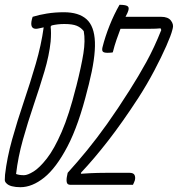

<svg xmlns="http://www.w3.org/2000/svg" viewBox="-26 -770 741 800"><path d="M528 0H267Q254 0 252 -11.5Q250 -23 254 -40L256 -50Q296 -94 336.5 -143.5Q377 -193 420.5 -254Q464 -315 514 -394Q551 -452 584 -512Q617 -572 646 -645L643 -652Q628 -650 595 -650H476Q468 -629 459.5 -604.5Q451 -580 444 -552Q442 -551 434 -550.5Q426 -550 422 -550Q407 -550 402.5 -555Q398 -560 401 -573Q412 -617 430.5 -663.5Q449 -710 472 -750Q494 -750 503.5 -745.5Q513 -741 509 -727Q508 -723 505 -716Q502 -709 497 -700H645Q674 -700 686 -684.5Q698 -669 694 -653L692 -645Q687 -624 667 -578.5Q647 -533 617 -476Q587 -419 551 -363Q484 -260 424.5 -183.5Q365 -107 312 -51L311 -46Q355 -49 381 -49.5Q407 -50 424 -50H513Q530 -50 534.5 -41Q539 -32 536 -19Q533 -10 528 0ZM240 -719Q302 -719 334.5 -690Q367 -661 369.5 -595Q372 -529 344 -418L339 -399Q302 -249 255 -159.5Q208 -70 158 -30Q108 10 59 10Q39 10 23.5 6Q8 2 0 -7Q-6 -13 -6 -20.5Q-6 -28 -5 -42Q3 -112 24.5 -189Q46 -266 73 -345.5Q100 -425 123 -504Q146 -583 156 -656Q146 -654 137.5 -652Q129 -650 124 -650Q97 -650 107 -690Q108 -692 108.5 -695Q109 -698 110 -700Q135 -708 169 -713.5Q203 -719 240 -719ZM41 -45Q54 -40 74 -40Q89 -40 114 -55.5Q139 -71 169.5 -110Q200 -149 231 -220.5Q262 -292 290 -404L292 -411Q313 -494 321.5 -547.5Q330 -601 323 -640Q312 -655 294 -662.5Q276 -670 242 -670Q228 -670 215 -668.5Q202 -667 189 -664L185 -659Q188 -635 185 -597Q179 -539 159 -472Q139 -405 114.5 -333Q90 -261 69.5 -188Q49 -115 41 -45Z"/></svg>

Font: Recursive Mn Csl St Lt
Style: Italic
Weight: 300
Italic angle: -15°
Monospace: yes
Version: Version 1.079;hotconv 1.0.112;makeotfexe 2.5.65598; ttfautoh